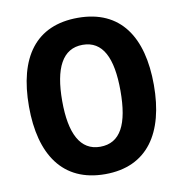

<svg xmlns="http://www.w3.org/2000/svg" viewBox="-82 -802 847 889"><g transform="rotate(-10 341.5 -357.5)"><path d="M635 -358C635 -584 542 -725 342 -725C144 -725 48 -591 48 -359C48 -134 142 10 342 10C541 10 635 -133 635 -358ZM204 -358C204 -512 247 -598 342 -598C436 -598 478 -514 478 -358C478 -202 437 -119 341 -119C248 -119 204 -204 204 -358Z"/></g></svg>

Font: Noto Sans Oriya Cond Bold
Style: Bold
Weight: 700
Width: 3
Designer: Amélie Bonet and Sol Matas
Foundry: Google LLC
Version: Version 2.006